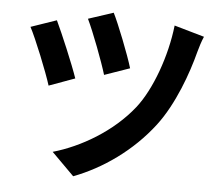

<svg xmlns="http://www.w3.org/2000/svg" viewBox="-56 -843 1112 954"><g transform="rotate(5 500.0 -365.5)"><path d="M473 -779 348 -738C378 -676 433 -531 452 -467L578 -511C559 -576 498 -730 473 -779ZM930 -699 780 -742C763 -589 701 -417 626 -322C524 -193 368 -103 231 -64L343 48C486 -6 631 -107 736 -245C819 -354 876 -513 904 -622C910 -644 919 -674 930 -699ZM195 -717 67 -673C96 -619 162 -455 182 -390L311 -437C288 -505 225 -654 195 -717Z"/></g></svg>

Font: Noto Sans Mono CJK SC
Style: Bold
Weight: 700
Designer: Ryoko NISHIZUKA 西塚涼子 (kana, bopomofo & ideographs); Paul D. Hunt (Latin, Greek & Cyrillic); Sandoll Communications 산돌커뮤니
Foundry: Adobe
Version: Version 2.004;hotconv 1.0.118;makeotfexe 2.5.65603